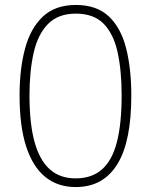

<svg xmlns="http://www.w3.org/2000/svg" viewBox="-20 -745 610 775"><path d="M510 -360Q510 -269 496.5 -200Q483 -131 455 -84.5Q427 -38 385 -14Q343 10 285 10Q213 10 162.5 -31Q112 -72 85.5 -154Q59 -236 59 -360Q59 -466 81 -548.5Q103 -631 153 -678Q203 -725 286 -725Q370 -725 419 -679Q468 -633 489 -550.5Q510 -468 510 -360ZM99 -360Q99 -246 119.5 -172Q140 -98 181 -61.5Q222 -25 285 -25Q351 -25 392 -61.5Q433 -98 452 -172Q471 -246 471 -360Q471 -461 454.5 -535Q438 -609 398 -649.5Q358 -690 286 -690Q215 -690 174 -648.5Q133 -607 116 -532.5Q99 -458 99 -360Z"/></svg>

Font: Noto Sans Armenian ExtraLight
Style: Regular
Weight: 250
Designer: Monotype Design Team
Foundry: Monotype Imaging Inc.
Version: Version 2.007